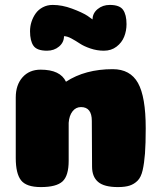

<svg xmlns="http://www.w3.org/2000/svg" viewBox="-20 -760 656 780"><path d="M353 -269Q353 -325 309 -325Q288 -325 274.5 -307.5Q261 -290 259 -261V-107Q259 -46 234 -23Q209 0 146 0Q87 0 65.5 -27.5Q44 -55 44 -118V-364Q44 -415 71.5 -446Q99 -477 145 -477Q225 -477 248 -428Q326 -479 438 -479Q509 -479 540.5 -423Q572 -367 572 -239Q572 -176 569 -136.5Q566 -97 559.5 -68.5Q553 -40 539 -26Q525 -12 506.5 -6Q488 0 459 0Q403 0 378.5 -21Q354 -42 354 -83ZM240 -613Q240 -588 220 -571Q200 -554 171 -554Q130 -554 116 -574Q102 -594 102 -633Q102 -653 108 -671.5Q114 -690 125 -705.5Q136 -721 154 -730.5Q172 -740 194 -740Q232 -740 272.5 -725Q313 -710 335 -696L356 -681Q356 -706 376.5 -723Q397 -740 426 -740Q466 -740 480 -720Q494 -700 494 -662Q494 -635 484.5 -611Q475 -587 453.5 -570.5Q432 -554 402 -554Q374 -554 347.5 -563Q321 -572 304.5 -583Q288 -594 270.5 -603.5Q253 -613 240 -613Z"/></svg>

Font: Coiny
Style: Regular
Weight: 400
Version: Version 001.001